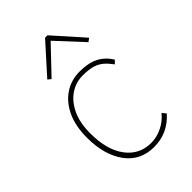

<svg xmlns="http://www.w3.org/2000/svg" viewBox="-206 -756 850 850"><g transform="rotate(-45 219.0 -331.0)"><path d="M242 11Q156 11 108 -55Q60 -121 60 -228Q60 -302 84.5 -353.5Q109 -405 150.5 -432Q192 -459 244 -459Q298 -459 333 -441.5Q368 -424 392 -386L377 -371Q361 -393 344.5 -407.5Q328 -422 304 -429.5Q280 -437 241 -437Q199 -437 163.5 -413.5Q128 -390 106 -344.5Q84 -299 84 -232Q84 -128 128 -69.5Q172 -11 245 -11Q280 -11 314 -27.5Q348 -44 371 -73L386 -55Q328 11 242 11ZM133 -523 118 -535 242 -673H257L380 -535L364 -523L250 -646Z"/></g></svg>

Font: Inconsolata SemiCondensed ExtraLight
Style: Regular
Weight: 200
Width: 4
Monospace: yes
Designer: Raph Levien, Cyreal, Brenton Simpson
Foundry: Raph Levien, Cyreal, Google
Version: Version 3.100; ttfautohint (v1.8.4.7-5d5b)